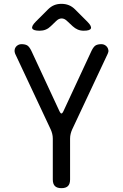

<svg xmlns="http://www.w3.org/2000/svg" viewBox="-20 -970 640 1000"><path d="M300 10Q277 10 266 -1Q255 -12 255 -35V-248Q255 -261 252 -273Q249 -285 244 -296L59 -690Q55 -700 56 -709Q57 -718 62 -725Q67 -732 75 -736Q83 -740 91 -740Q110 -740 121 -734Q132 -728 143 -706L290 -390Q295 -379 300 -379Q305 -379 310 -390L457 -706Q468 -728 479 -734Q490 -740 509 -740Q517 -740 525 -736Q533 -732 538 -725Q543 -718 544.5 -709Q546 -700 541 -690L356 -296Q351 -285 348 -273Q345 -261 345 -248V-35Q345 -12 334 -1Q323 10 300 10ZM187 -810Q153 -810 148 -822Q143 -834 167 -858L230 -921Q245 -936 262 -943Q279 -950 300 -950Q321 -950 338.5 -943Q356 -936 371 -921L435 -857Q458 -834 453.5 -822Q449 -810 416 -810Q399 -810 385 -816Q371 -822 359 -833L330 -860Q316 -874 301 -874Q286 -874 272 -860L245 -834Q233 -822 218.5 -816Q204 -810 187 -810Z"/></svg>

Font: Maple Mono NF CN
Style: Regular
Weight: 400
Monospace: yes
Designer: subframe7536
Version: Version 7.000